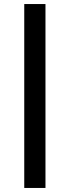

<svg xmlns="http://www.w3.org/2000/svg" viewBox="-20 -820 345 950"><path d="M100 110V-800H205V110Z"/></svg>

Font: Geologica Cursive Medium
Style: Regular
Weight: 500
Designer: Sindre Bremnes, Frode Helland
Foundry: Monokrom Skriftforlag AS
Version: Version 1.010;gftools[0.9.28]